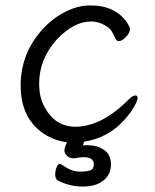

<svg xmlns="http://www.w3.org/2000/svg" viewBox="-20 -506 570 706"><path d="M288 72Q274 72 254 76H249Q236 76 226.5 67Q217 58 217 48Q217 38 226 17Q179 11 140 -15Q56 -72 56 -191.5Q56 -311 138 -400Q175 -440 221 -463Q267 -486 310.5 -486Q354 -486 382 -474.5Q410 -463 426.5 -447Q443 -431 450.5 -417.5Q458 -404 458 -401Q458 -385 443 -370Q428 -355 419 -355Q410 -355 407 -360Q400 -374 393 -387Q386 -400 375 -407Q346 -427 315 -427Q251 -427 188 -360Q124 -288 124 -199Q124 -147 144 -112Q183 -40 257 -40Q353 -40 453 -140Q468 -155 477 -155Q486 -155 486 -146Q486 -137 474 -115Q462 -93 438 -66Q379 1 289 15L285 29Q290 28 294 28Q298 28 302 28Q337 28 362.5 45Q388 62 388 99Q388 136 360 158Q332 180 284.5 180Q237 180 193 158Q183 152 183 136.5Q183 121 188 109Q193 97 198.5 97Q204 97 216 105Q244 125 273.5 125Q303 125 314 119.5Q325 114 325 98Q325 72 288 72Z"/></svg>

Font: ToneOZ-Pinyin-WenKai-Regular
Style: Regular
Weight: 400
Designer: Fontworks Inc.
Foundry: ToneOZ
Version: Version 0.240331